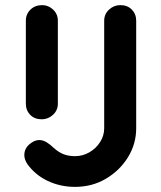

<svg xmlns="http://www.w3.org/2000/svg" viewBox="-20 -720 627 750"><path d="M206 -639V-315Q206 -289 187 -271.5Q168 -254 143 -254Q115 -254 98 -271.5Q81 -289 81 -315V-639Q81 -665 99 -682.5Q117 -700 145 -700Q169 -700 187.5 -682.5Q206 -665 206 -639ZM273 10Q216 10 167 -13Q118 -36 87 -79Q75 -97 75 -114Q75 -139 94.5 -156Q114 -173 133 -173Q148 -173 162.5 -164Q177 -155 189 -143Q209 -125 228.5 -117.5Q248 -110 273 -110Q303 -110 329 -125Q355 -140 371 -165Q387 -190 387 -219V-639Q387 -665 406 -682.5Q425 -700 450 -700Q478 -700 495 -682.5Q512 -665 512 -639V-219Q512 -158 480 -106Q448 -54 394 -22Q340 10 273 10Z"/></svg>

Font: Quicksand Variable Light
Style: Regular
Weight: 300
Designer: Andrew Paglinawan
Foundry: Andrew Paglinawan
Version: Version 3.004